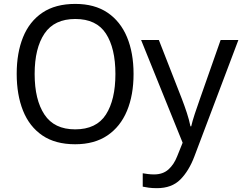

<svg xmlns="http://www.w3.org/2000/svg" viewBox="-20 -728 1245 982"><path d="M663.1 -349.6Q663.1 -241.7 629.4 -160.9Q595.7 -80.1 529.3 -35.2Q462.9 9.8 364.3 9.8Q262.7 9.8 196.5 -35.4Q130.4 -80.6 97.9 -161.6Q65.4 -242.7 65.4 -350.6Q65.4 -457.5 97.9 -537.8Q130.4 -618.2 196.8 -663.1Q263.2 -708 365.2 -708Q463.4 -708 529.5 -663.6Q595.7 -619.1 629.4 -538.6Q663.1 -458 663.1 -349.6ZM157.2 -349.6Q157.2 -217.8 207.3 -142.1Q257.3 -66.4 364.3 -66.4Q473.1 -66.4 521.7 -142.1Q570.3 -217.8 570.3 -349.6Q570.3 -481.4 521.7 -556.2Q473.1 -630.9 365.2 -630.9Q257.8 -630.9 207.5 -556.2Q157.2 -481.4 157.2 -349.6ZM914.1 2 701.7 -523.4H792.5L909.7 -223.6Q924.3 -185.5 935.8 -150.4Q947.3 -115.2 954.1 -82H958Q963.4 -106.4 976.3 -145.8Q989.3 -185.1 1003.4 -224.6L1108.4 -523.4H1199.2L974.1 72.3Q946.3 146 902.3 190.2Q858.4 234.4 782.7 234.4Q758.8 234.4 740.7 231.9Q722.7 229.5 710 226.6V158.2Q721.2 160.2 736.3 162.1Q751.5 164.1 768.1 164.1Q813 164.1 841.3 138.9Q869.6 113.8 886.2 71.3Z"/></svg>

Font: Lunasima
Style: Regular
Weight: 400
Designer: The DocRepair Project, Monotype Design Team
Foundry: Google
Version: Version 2.009